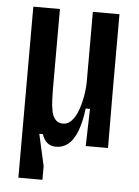

<svg xmlns="http://www.w3.org/2000/svg" viewBox="-50 -568 547 755"><g transform="rotate(5 223.5 -190.5)"><path d="M51 147V-528H156V-214Q156 -193 157 -169.5Q158 -146 162 -125.5Q166 -105 177 -92.5Q188 -80 207 -80Q225 -80 239.5 -94.5Q254 -109 263.5 -133Q273 -157 279 -187Q285 -217 286 -249V-528H391V-211L392 0H304L308 -147H291Q284 -90 269.5 -54.5Q255 -19 234.5 -3Q214 13 187 13Q175 13 164.5 8.5Q154 4 146 -5.5Q138 -15 132 -32H118L146 93V147Z"/></g></svg>

Font: Bricolage Grotesque 24pt Condensed Medium
Style: Regular
Weight: 500
Width: 3
Designer: Mathieu Triay
Foundry: Atelier Triay
Version: Version 1.001;gftools[0.9.33.dev8+g029e19f]